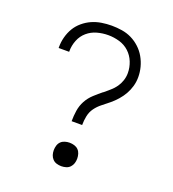

<svg xmlns="http://www.w3.org/2000/svg" viewBox="-128 -781 805 892"><g transform="rotate(20 275.0 -335.0)"><path d="M249 -201Q249 -227 253 -253.5Q257 -280 269.5 -303Q282 -326 301.5 -344Q321 -362 341 -378H342Q356 -390 370.5 -402.5Q385 -415 395.5 -430Q406 -445 412 -463Q418 -481 418 -500Q418 -528 407.5 -554.5Q397 -581 376.5 -600Q356 -619 328.5 -627Q301 -635 273 -635Q245 -635 218 -627.5Q191 -620 170 -602Q149 -584 138.5 -557.5Q128 -531 128 -504V-500H76V-505Q76 -530 82.5 -554.5Q89 -579 101.5 -600Q114 -621 133.5 -637.5Q153 -654 175.5 -664Q198 -674 223 -678Q248 -682 273 -682Q298 -682 323.5 -678Q349 -674 371.5 -663Q394 -652 413 -634.5Q432 -617 444.5 -595Q457 -573 463.5 -548.5Q470 -524 470 -499Q470 -476 464 -454.5Q458 -433 447 -413.5Q436 -394 421 -377Q406 -360 389 -346Q372 -332 354 -318Q336 -304 323 -286Q310 -268 305.5 -245.5Q301 -223 301 -201ZM275 12Q263 12 251.5 8.5Q240 5 232 -3.5Q224 -12 220.5 -23Q217 -34 217 -46Q217 -58 220.5 -69.5Q224 -81 232 -89Q240 -97 251.5 -100.5Q263 -104 275 -104Q287 -104 298.5 -100.5Q310 -97 318 -89Q326 -81 329.5 -69.5Q333 -58 333 -46Q333 -34 329.5 -23Q326 -12 318 -3.5Q310 5 298.5 8.5Q287 12 275 12Z"/></g></svg>

Font: Lode Dark Term
Style: Regular
Weight: 400
Monospace: yes
Designer: Belleve Invis
Foundry: Belleve Invis
Version: Version 29.2.0